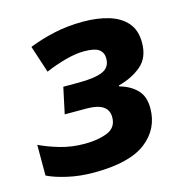

<svg xmlns="http://www.w3.org/2000/svg" viewBox="-89 -639 702 731"><g transform="rotate(-15 262.0 -273.0)"><path d="M194 10Q139 10 90.5 -1Q42 -12 12 -27V-148Q45 -132 90.5 -118.5Q136 -105 189 -105Q241 -105 278 -120Q315 -135 315 -176Q315 -233 229 -233H143L165 -336H226Q288 -336 319.5 -349Q351 -362 351 -398Q351 -421 334.5 -433.5Q318 -446 276 -446Q243 -446 202.5 -435Q162 -424 122 -407L87 -514Q135 -533 188 -544.5Q241 -556 302 -556Q358 -556 402.5 -542.5Q447 -529 472.5 -499.5Q498 -470 498 -421Q498 -362 461.5 -331Q425 -300 371 -286V-282Q412 -271 438 -245Q464 -219 464 -172Q464 -90 399 -40Q334 10 194 10Z"/></g></svg>

Font: Noto IKEA Latin
Style: Bold Italic
Weight: 700
Italic angle: -12°
Designer: Monotype Design Team
Foundry: Monotype Imaging Inc.
Version: Version 1.0